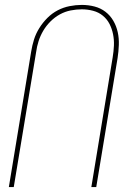

<svg xmlns="http://www.w3.org/2000/svg" viewBox="-20 -762 540 782"><path d="M16 0 107 -552Q111 -577 118.5 -601Q126 -625 140 -647.5Q154 -670 173 -689Q192 -708 215 -720Q238 -732 263.5 -737Q289 -742 313 -742Q340 -742 365 -735.5Q390 -729 409.5 -714Q429 -699 441.5 -677.5Q454 -656 459.5 -631Q465 -606 464 -579Q463 -552 459 -526L372 0H352L439 -529Q443 -553 444 -576.5Q445 -600 440.5 -622.5Q436 -645 426 -664.5Q416 -684 399 -698Q382 -712 359.5 -718Q337 -724 313 -724Q291 -724 268 -719.5Q245 -715 224 -703.5Q203 -692 185.5 -674.5Q168 -657 156 -636.5Q144 -616 137 -594Q130 -572 127 -549L36 0Z"/></svg>

Font: Iosevka Term Curly Th Obl
Style: Regular
Weight: 100
Italic angle: -9°
Designer: Belleve Invis
Foundry: Belleve Invis
Version: Version 32.3.0